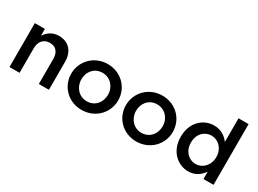

<svg xmlns="http://www.w3.org/2000/svg" viewBox="-38 -1359 2681 1999"><g transform="rotate(30 1302.0 -359.0)"><path d="M76 -528V0H197V-298C197 -380 246 -429 316 -429C388 -429 429 -382 429 -300V0H550V-336C550 -459 481 -539 362 -539C280 -539 231 -496 197 -446V-528Z M947 12C1110 12 1230 -113 1230 -263V-265C1230 -416 1111 -539 949 -539C787 -539 667 -414 667 -263V-261C667 -111 786 12 947 12ZM949 -93C855 -93 788 -171 788 -263V-265C788 -357 850 -433 947 -433C1042 -433 1109 -356 1109 -263V-261C1109 -170 1047 -93 949 -93Z M1604 12C1767 12 1887 -113 1887 -263V-265C1887 -416 1768 -539 1606 -539C1444 -539 1324 -414 1324 -263V-261C1324 -111 1443 12 1604 12ZM1606 -93C1512 -93 1445 -171 1445 -263V-265C1445 -357 1507 -433 1604 -433C1699 -433 1766 -356 1766 -263V-261C1766 -170 1704 -93 1606 -93Z M2228 11C2314 11 2369 -33 2408 -88V0H2529V-730H2408V-446C2370 -495 2315 -539 2228 -539C2102 -539 1983 -440 1983 -265V-263C1983 -88 2104 11 2228 11ZM2257 -94C2175 -94 2105 -161 2105 -263V-265C2105 -370 2174 -434 2257 -434C2338 -434 2410 -367 2410 -265V-263C2410 -162 2338 -94 2257 -94Z"/></g></svg>

Font: Mission Medium
Style: Regular
Weight: 500
Version: Version 1.000;FEAKit 1.0